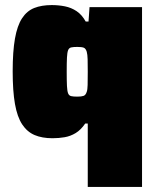

<svg xmlns="http://www.w3.org/2000/svg" viewBox="-20 -538 624 757"><path d="M326 199V-51H316Q299 -26 278.5 -13.5Q258 -1 235 3Q212 7 187 7Q146 7 116.5 -5.5Q87 -18 67.5 -47.5Q48 -77 39 -128Q30 -179 30 -257Q30 -335 39 -386Q48 -437 67 -466Q86 -495 115 -506.5Q144 -518 184 -518Q211 -518 236 -513Q261 -508 282 -494Q303 -480 318 -453H329L333 -510H540V199ZM285 -157Q301 -157 309.5 -160Q318 -163 322 -176Q325 -184 325.5 -203Q326 -222 326 -255Q326 -285 325.5 -304Q325 -323 322 -334Q318 -347 310 -350Q302 -353 285 -353Q269 -353 260.5 -351Q252 -349 248.5 -340Q245 -331 244 -311Q243 -291 243 -255Q243 -219 244 -199Q245 -179 248.5 -170Q252 -161 260.5 -159Q269 -157 285 -157Z"/></svg>

Font: Saira Thin Black
Style: Regular
Weight: 900
Version: Version 1.101